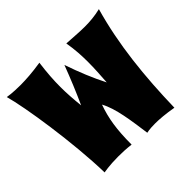

<svg xmlns="http://www.w3.org/2000/svg" viewBox="-154 -745 917 917"><g transform="rotate(-45 304.5 -286.0)"><path d="M226 -590C170 -581 123 -578 86 -578C31 -578 0 -584 0 -584C27 -489 71 -206 76 1C76 1 113 -7 175 -7C200 -7 229 -6 261 -2C261 -104 272 -170 296 -237C329 -178 341 -82 354 11C354 11 372 6 411 6C439 6 479 9 530 18C535 -189 555 -385 608 -570C570 -561 536 -558 502 -558C463 -558 424 -562 382 -564C391 -513 393 -469 393 -428C393 -383 390 -341 387 -296C356 -357 329 -422 303 -498C277 -429 250 -364 223 -305C218 -353 215 -394 215 -437C215 -482 218 -529 226 -590Z"/></g></svg>

Font: Spicy Rice
Style: Regular
Weight: 400
Designer: Astigmatic (AOETI)
Foundry: Astigmatic (AOETI)
Version: Version 1.000